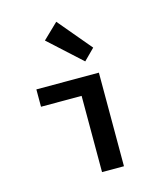

<svg xmlns="http://www.w3.org/2000/svg" viewBox="-117 -885 835 973"><g transform="rotate(-15 300.0 -398.0)"><path d="M297 0V-400H84V-491H412V0ZM360 -564 190 -719 270 -796 417 -621Z"/></g></svg>

Font: Source Code Pro ExtraLight SemiBold
Style: Regular
Weight: 600
Monospace: yes
Version: Version 1.018;hotconv 1.0.116;makeotfexe 2.5.65601